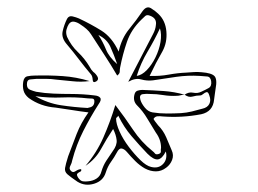

<svg xmlns="http://www.w3.org/2000/svg" viewBox="-20 -880 700 521"><path d="M267 -412Q260 -389 235.5 -381.5Q211 -374 190 -387Q171 -400 163 -407Q155 -414 156.5 -424Q158 -434 165 -456Q176 -486 188 -516.5Q200 -547 220 -575Q196 -578 174.5 -581.5Q153 -585 131 -588Q90 -591 58 -614Q47 -623 44 -634Q41 -645 43 -658Q45 -671 54.5 -673Q64 -675 75 -675Q113 -676 150 -673.5Q187 -671 223 -660Q200 -657 177.5 -659.5Q155 -662 132 -664Q119 -666 106 -666Q93 -666 79 -666Q72 -665 62.5 -664.5Q53 -664 53 -651Q53 -640 61.5 -636.5Q70 -633 78 -631Q101 -627 125 -626Q149 -625 173 -625Q189 -625 205 -624Q221 -623 237 -621Q248 -620 252 -614.5Q256 -609 248 -598Q225 -562 206 -524.5Q187 -487 176 -445Q175 -438 171 -430.5Q167 -423 171 -418Q177 -410 185 -415.5Q193 -421 200 -421Q202 -416 197.5 -414Q193 -412 190 -409Q187 -406 192 -398Q198 -389 205 -388Q212 -387 219 -388Q232 -389 242 -395.5Q252 -402 255 -414Q260 -431 268.5 -444Q277 -457 286 -470Q298 -486 296.5 -500Q295 -514 287 -530Q269 -503 254 -475.5Q239 -448 212 -430Q242 -465 260.5 -507Q279 -549 293 -595Q319 -561 341 -528Q363 -495 394 -470Q398 -467 400.5 -463.5Q403 -460 410 -462Q417 -464 416.5 -469.5Q416 -475 417 -479Q417 -501 403 -520Q391 -539 379.5 -558.5Q368 -578 352 -594Q340 -606 345 -624Q347 -632 353.5 -634Q360 -636 366 -636Q395 -635 424 -633Q453 -631 481 -623Q492 -631 504 -628.5Q516 -626 526 -631Q537 -636 546 -641Q555 -646 553 -660Q551 -672 541.5 -672.5Q532 -673 522 -674Q490 -676 458.5 -671.5Q427 -667 395 -662Q379 -660 363 -664.5Q347 -669 328 -658Q346 -693 362.5 -724.5Q379 -756 395 -787Q402 -800 403 -812Q406 -830 388 -837Q379 -841 374 -836.5Q369 -832 364 -827Q336 -800 324.5 -766.5Q313 -733 306 -697Q305 -692 305 -686Q305 -680 298 -675Q281 -704 263 -731.5Q245 -759 227 -787Q222 -795 214.5 -801.5Q207 -808 199 -813Q191 -819 182 -821Q173 -823 167 -815Q163 -809 160.5 -800Q158 -791 162 -780Q173 -756 191.5 -738.5Q210 -721 223 -699Q225 -695 227.5 -691.5Q230 -688 233 -685Q240 -680 244.5 -672Q249 -664 241 -659Q232 -654 231.5 -663.5Q231 -673 227 -678Q210 -698 194.5 -718.5Q179 -739 162 -759Q146 -777 150 -795Q154 -813 162 -829Q167 -838 177 -835.5Q187 -833 194 -830Q226 -815 255 -797Q284 -779 302 -740Q310 -776 330 -800.5Q350 -825 367 -850Q378 -865 390 -857.5Q402 -850 410 -842Q429 -824 431.5 -794.5Q434 -765 421 -741Q403 -710 386 -674Q413 -673 437.5 -677.5Q462 -682 486 -683Q497 -684 507 -684.5Q517 -685 527 -684Q554 -682 562 -673.5Q570 -665 565 -639Q564 -632 563 -625Q562 -618 561 -610Q558 -577 526 -570Q474 -560 421 -564Q414 -565 407.5 -564.5Q401 -564 397 -558Q396 -557 400.5 -551Q405 -545 409 -540Q423 -526 431 -507.5Q439 -489 446 -472Q452 -459 447 -446Q442 -433 431 -425Q418 -415 403 -415Q388 -415 373 -423Q359 -431 347 -443Q335 -455 324 -468Q317 -476 310 -477Q303 -478 297 -466Q290 -453 281 -440.5Q272 -428 267 -412ZM414 -803Q399 -771 380.5 -740Q362 -709 351 -674Q365 -676 378.5 -690Q392 -704 402 -724.5Q412 -745 415.5 -766Q419 -787 414 -803ZM247 -785Q259 -767 267.5 -746Q276 -725 298 -706Q289 -732 279.5 -753Q270 -774 247 -785ZM394 -575Q413 -572 432.5 -572Q452 -572 471 -573Q486 -574 500.5 -577.5Q515 -581 529 -585Q543 -588 548 -598Q553 -608 548 -621Q545 -631 540.5 -630Q536 -629 531.5 -625Q527 -621 523 -621Q513 -621 502.5 -618Q492 -615 481 -623Q475 -623 470 -621.5Q465 -620 459 -620Q441 -619 423 -622Q405 -625 387 -625Q378 -626 367.5 -624.5Q357 -623 361 -609Q364 -599 373 -588Q382 -577 394 -575ZM76 -619Q109 -600 145 -594.5Q181 -589 218 -587Q219 -587 219.5 -587.5Q220 -588 221 -588Q235 -590 236 -603Q237 -612 230.5 -612.5Q224 -613 219 -613Q184 -617 148 -615.5Q112 -614 76 -619ZM301 -566Q299 -563 297 -561.5Q295 -560 295 -558Q295 -544 304.5 -523Q314 -502 329.5 -481.5Q345 -461 361 -445.5Q377 -430 390 -427Q410 -422 422.5 -435Q435 -448 430 -469Q420 -449 408.5 -447.5Q397 -446 380 -463Q358 -486 337 -510.5Q316 -535 301 -566Z"/></svg>

Font: Rock 3D
Style: Regular
Weight: 400
Version: Version 1.000